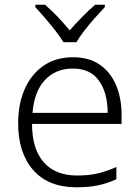

<svg xmlns="http://www.w3.org/2000/svg" viewBox="-20 -785 592 815"><path d="M290 -542Q358 -542 403.5 -510.5Q449 -479 472.5 -424Q496 -369 496 -298V-259H116Q116 -153 165.5 -96.5Q215 -40 307 -40Q356 -40 393 -48.5Q430 -57 474 -76V-24Q434 -6 395 2Q356 10 305 10Q185 10 121 -63Q57 -136 57 -262Q57 -343 84.5 -406Q112 -469 164 -505.5Q216 -542 290 -542ZM289 -494Q216 -494 170.5 -445Q125 -396 118 -306H437Q437 -390 400.5 -442Q364 -494 289 -494ZM249 -606Q236 -628 215 -655Q194 -682 171 -708.5Q148 -735 130 -755V-765H171Q198 -742 225.5 -713Q253 -684 276 -656Q300 -684 328.5 -713Q357 -742 384 -765H425V-755Q406 -735 382.5 -708.5Q359 -682 338 -655Q317 -628 305 -606Z"/></svg>

Font: Noto Sans Tamil Light
Style: Regular
Weight: 300
Designer: Jelle Bosma - Monotype Design Team
Foundry: Monotype Imaging Inc.
Version: Version 2.004; ttfautohint (v1.8.4.7-5d5b)